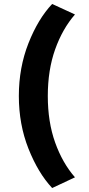

<svg xmlns="http://www.w3.org/2000/svg" viewBox="-20 -780 448 968"><path d="M243 -760 358 -707Q295 -635 258 -531Q221 -427 221 -296Q221 -165 258 -61.5Q295 42 358 114L243 168Q172 92 123.5 -30.5Q75 -153 75 -296Q75 -439 123.5 -562Q172 -685 243 -760Z"/></svg>

Font: Josefin Sans
Style: Bold
Weight: 700
Designer: Santiago Orozco
Foundry: Typemade
Version: Version 2.000